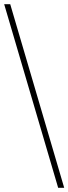

<svg xmlns="http://www.w3.org/2000/svg" viewBox="-20 -780 328 921"><path d="M259 121 0 -760H29L288 121Z"/></svg>

Font: Noto Serif Lao Thin
Style: Regular
Weight: 250
Designer: Monotype Design Team
Foundry: Monotype Imaging Inc.
Version: Version 2.003